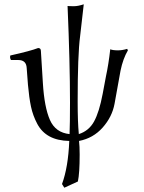

<svg xmlns="http://www.w3.org/2000/svg" viewBox="-20 -645 668 892"><path d="M472.2 -290Q484.4 -346.2 492.2 -416Q504.4 -411.1 527.8 -411.1Q548.8 -411.1 570.8 -418L574.2 -411.1Q551.3 -372.1 540 -316.9L512.2 -163.1Q501 -102.1 457 -52.5Q413.1 -2.9 347.2 9.8Q350.1 33.7 350.1 73.2Q350.1 160.2 341.8 198.2L278.8 227.1L268.1 210Q296.9 131.8 301.8 9.8Q247.6 8.8 210.7 -11Q173.8 -30.8 153.3 -69.3Q132.8 -107.9 124 -149.4Q115.2 -190.9 109.9 -251L104 -329.1Q102.1 -366.2 64.9 -366.2H30.8Q24.9 -376 27.8 -387.2Q122.1 -408.2 157.2 -421.9Q169.4 -421.9 169.9 -409.2L179.2 -258.8Q186 -147 211.9 -87.9Q237.8 -28.8 303.2 -22Q305.2 -70.8 305.2 -168Q305.2 -353 293.9 -617.2Q299.8 -616.2 324.2 -616.2Q342.3 -616.2 369.1 -625L352.1 -476.1Q340.8 -391.1 340.8 -172.9Q340.8 -78.6 346.2 -22Q393.1 -37.1 417 -80.6Q440.9 -124 457 -209Z"/></svg>

Font: Linux Libertine Display
Style: Regular
Weight: 400
Designer: Philipp H. Poll
Foundry: Philipp H. Poll
Version: Version 5.0.9